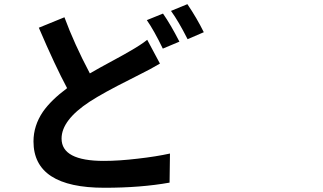

<svg xmlns="http://www.w3.org/2000/svg" viewBox="-20 -843 1540 915"><path d="M477.5 51.8Q139.6 51.8 139.6 -168.9Q139.6 -244.1 184.6 -310.5Q223.6 -366.2 299.8 -422.9Q243.2 -528.3 165 -710.9L287.1 -760.7Q333 -635.7 408.2 -493.2Q448.2 -516.6 522.5 -556.6Q573.2 -584 592.8 -595.7Q651.4 -628.9 681.6 -653.3L742.2 -540Q696.3 -512.7 646.5 -488.3Q631.8 -480.5 596.7 -462.9Q473.6 -401.4 407.2 -358.4Q273.4 -270.5 273.4 -182.6Q273.4 -76.2 474.6 -76.2Q546.9 -76.2 636.7 -86.9Q723.6 -96.7 790 -111.3L788.1 27.3Q651.4 51.8 477.5 51.8ZM755.9 -611.3Q713.9 -698.2 679.7 -747.1L756.8 -778.3Q793 -726.6 835 -644.5ZM874 -656.2Q831.1 -741.2 794.9 -791L873 -823.2Q918 -756.8 951.2 -689.5Z"/></svg>

Font: Bpmf GenYo Gothic B
Style: B
Weight: 700
Foundry: But Ko
Version: Version 1.320